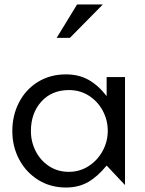

<svg xmlns="http://www.w3.org/2000/svg" viewBox="-20 -826 646 857"><path d="M288 -424Q337 -424 376.5 -399Q416 -374 438.5 -332Q461 -290 461 -242Q461 -194 438 -152Q415 -110 375.5 -84.5Q336 -59 287 -59Q238 -59 199.5 -84Q161 -109 139.5 -151Q118 -193 118 -241Q118 -321 164.5 -372.5Q211 -424 288 -424ZM538 -482H456V-397Q419 -445 375.5 -469.5Q332 -494 274 -494Q204 -494 149.5 -460.5Q95 -427 65 -369Q35 -311 35 -241Q35 -172 65.5 -114.5Q96 -57 150.5 -23Q205 11 274 11Q331 11 373.5 -13.5Q416 -38 456 -87L538 0ZM233 -657H292L439 -806H324Z"/></svg>

Font: Geom Light
Style: Regular
Weight: 300
Version: Version 1.102